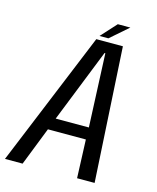

<svg xmlns="http://www.w3.org/2000/svg" viewBox="-143 -852 759 931"><g transform="rotate(15 236.0 -386.0)"><path d="M-28 0 249.5 -675.5H383L422 0H334L326.5 -192.5H136L60.5 0ZM159 -252.5H325.5L309.5 -621H305.5ZM260.5 -694.5 331.5 -772.5H394.5L305 -694.5Z"/></g></svg>

Font: Anybody
Style: Italic
Weight: 400
Italic angle: -10°
Designer: Tyler Finck
Foundry: Etcetera Type Company
Version: Version 1.010; ttfautohint (v1.8.3) -l 8 -r 50 -G 200 -x 14 